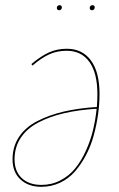

<svg xmlns="http://www.w3.org/2000/svg" viewBox="-20 -717 462 747"><path d="M210.4 -677.2Q201.2 -677.2 201.2 -686.5Q201.2 -690.9 204.1 -693.8Q207 -696.8 211.4 -696.8Q220.7 -696.8 220.7 -688Q220.7 -683.6 217.8 -680.4Q214.8 -677.2 210.4 -677.2ZM338.4 -677.2Q329.1 -677.2 329.1 -686.5Q329.1 -690.9 332 -693.8Q335 -696.8 339.4 -696.8Q348.6 -696.8 348.6 -688Q348.6 -683.6 345.7 -680.4Q342.8 -677.2 338.4 -677.2ZM239.7 -527.3Q300.3 -527.3 333.7 -481.9Q367.2 -436.5 367.2 -351.1Q367.2 -312.5 361.6 -272.5Q356 -232.4 345 -191.4Q334 -150.4 315.2 -114.5Q296.4 -78.6 272.2 -50.5Q248 -22.5 214.1 -6.3Q180.2 9.8 140.6 9.8Q90.3 9.8 59.6 -18.8Q28.8 -47.4 28.8 -97.2Q28.8 -146.5 54 -184.3Q79.1 -222.2 125 -245.8Q170.9 -269.5 228.5 -283Q286.1 -296.4 356.9 -300.8Q358.9 -323.7 358.9 -350.6Q358.9 -433.1 327.6 -476.3Q296.4 -519.5 239.7 -519.5Q202.1 -519.5 171.6 -505.6Q141.1 -491.7 106.4 -461.9L102.1 -467.8Q138.7 -498.5 170.2 -512.9Q201.7 -527.3 239.7 -527.3ZM141.1 2.4Q181.2 2.4 215.3 -15.4Q249.5 -33.2 272.9 -62.3Q296.4 -91.3 314.2 -130.6Q332 -169.9 341.8 -210.4Q351.6 -251 356 -293.9Q285.6 -289.6 229 -276.4Q172.4 -263.2 128.4 -240Q84.5 -216.8 60.5 -180.4Q36.6 -144 36.6 -97.2Q36.6 -50.3 64.9 -23.9Q93.3 2.4 141.1 2.4Z"/></svg>

Font: Fira Sans Compressed Eight
Style: Italic
Weight: 100
Width: 3
Italic angle: -8°
Designer: Carrois Corporate & Edenspiekermann AG
Foundry: Carrois Corporate GbR & Edenspiekermann AG
Version: Version 4.203;PS 004.203;hotconv 1.0.88;makeotf.lib2.5.64775